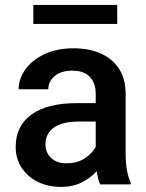

<svg xmlns="http://www.w3.org/2000/svg" viewBox="-20 -729 579 759"><path d="M376 0Q367.2 -19.5 362.3 -52.2Q339.4 -26.9 304.2 -8.5Q269 9.8 220.7 9.8Q168.9 9.8 128.4 -10.7Q87.9 -31.2 64.9 -66.9Q42 -102.5 42 -147.5Q42 -231.4 104.7 -276.4Q167.5 -321.3 283.2 -321.3H358.4V-357.9Q358.4 -399.9 335.4 -424.8Q312.5 -449.7 265.1 -449.7Q222.2 -449.7 196.5 -428.7Q170.9 -407.7 170.9 -376H53.7Q53.7 -418 80.6 -455.1Q107.4 -492.2 156.2 -515.1Q205.1 -538.1 271.5 -538.1Q331.1 -538.1 377.2 -518.1Q423.3 -498 450 -457.8Q476.6 -417.5 476.6 -356.9V-122.1Q476.6 -50.3 496.6 -7.8V0ZM243.7 -83.5Q285.6 -83.5 315.7 -103.5Q345.7 -123.5 358.4 -148.4V-248.5H292Q226.1 -248.5 192.9 -224.6Q159.7 -200.7 159.7 -158.7Q159.7 -126.5 181.6 -105Q203.6 -83.5 243.7 -83.5ZM443.4 -709.5V-634.3H111.8V-709.5Z"/></svg>

Font: Vazirmatn RD FD Medium
Style: Regular
Weight: 500
Designer: Saber Rastikerdar
Foundry: Saber Rastikerdar
Version: Version 33.003